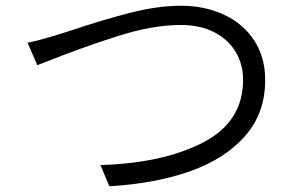

<svg xmlns="http://www.w3.org/2000/svg" viewBox="-20 -666 1040 669"><path d="M184 -546 228 -560Q338 -597 434 -621.5Q530 -646 611 -646Q693 -646 760 -615Q827 -584 865.5 -525.5Q904 -467 904 -387Q904 -271 833 -191Q762 -111 640 -68.5Q518 -26 361 -17L330 -91Q546 -97 686.5 -169Q827 -241 827 -388Q827 -442 801 -485.5Q775 -529 726 -554Q677 -579 610 -579Q512 -579 389.5 -540Q267 -501 136 -449L110 -439L76 -517Q116 -525 184 -546Z"/></svg>

Font: Sinter Normal
Style: Regular
Weight: 350
Foundry: Adobe & rsms
Version: Version 1.000